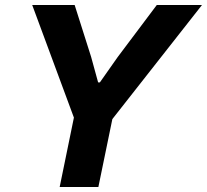

<svg xmlns="http://www.w3.org/2000/svg" viewBox="-20 -749 829 769"><path d="M219 0H374L430 -272L789 -729H608L451 -520L380 -419H373L345 -521L279 -729H109L276 -278Z"/></svg>

Font: Mona Sans
Style: Bold Italic
Weight: 700
Italic angle: -11.7°
Designer: Deni Anggara
Foundry: GitHub
Version: Version 2.000;Glyphs 3.2.3 (3260)